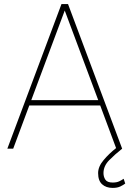

<svg xmlns="http://www.w3.org/2000/svg" viewBox="-20 -731 637 944"><path d="M16.1 0 282.2 -710.9H314.5L580.6 0Q545.9 27.3 517.3 56.2Q488.8 85 488.8 120.1Q488.8 138.2 498 152.3Q507.3 166.5 534.2 166.5Q553.7 166.5 566.4 160.4Q579.1 154.3 587.9 147.9L595.7 171.4Q586.4 178.7 571.5 185.8Q556.6 192.9 534.2 192.9Q501.5 192.9 481.9 175Q462.4 157.2 462.4 120.1Q462.4 87.9 489.7 55.7Q517.1 23.4 550.8 -2.9L472.7 -212.4H124L44.9 0ZM133.8 -238.8H462.9L298.3 -679.2Z"/></svg>

Font: Vazirmatn UI Thin
Style: Regular
Weight: 100
Designer: Saber Rastikerdar
Foundry: Saber Rastikerdar
Version: Version 33.003